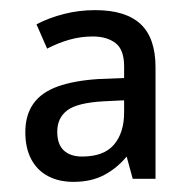

<svg xmlns="http://www.w3.org/2000/svg" viewBox="-20 -742 377 379"><path d="M168 -722Q228 -722 257.5 -694.5Q287 -667 287 -609V-389H242L230 -433Q211 -410 185.5 -396.5Q160 -383 125 -383Q96 -383 74.5 -394.5Q53 -406 41.5 -428Q30 -450 30 -481Q30 -515 46 -537.5Q62 -560 94.5 -571.5Q127 -583 175 -586L225 -588V-611Q225 -644 208 -657Q191 -670 163 -670Q139 -670 116.5 -663.5Q94 -657 73 -646L52 -694Q77 -707 106.5 -714.5Q136 -722 168 -722ZM184 -542Q132 -539 112.5 -524Q93 -509 93 -482Q93 -457 106 -445Q119 -433 142 -433Q185 -433 205 -456.5Q225 -480 225 -520V-544Z"/></svg>

Font: Noto Sans Khmer SemiCondensed
Style: Regular
Weight: 400
Width: 4
Designer: Danh Hong and the Monotype Design Team
Foundry: Monotype Imaging Inc.
Version: Version 2.004